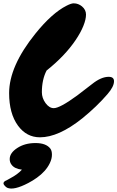

<svg xmlns="http://www.w3.org/2000/svg" viewBox="-37 -796 689 1128"><path d="M601.6 -344.7Q632.8 -344.7 632.8 -318.8Q632.8 -287.1 594.7 -243.2Q531.7 -169.9 446.3 -100.6Q307.1 10.7 197.8 10.7Q119.1 10.7 68.8 -57.6Q16.6 -128.9 16.6 -249Q16.6 -406.7 170.4 -597.7Q268.1 -719.2 354.5 -762.7Q381.3 -776.4 395.8 -776.4Q410.2 -776.4 422.1 -771.7Q434.1 -767.1 444.3 -758.8Q468.3 -738.8 468.3 -710.4Q468.3 -682.1 452.6 -643.3Q437 -604.5 407.2 -560.5Q344.2 -467.3 236.8 -381.8Q209 -328.6 209 -253.9Q209 -220.2 230.5 -190.4Q252.4 -160.6 278.8 -160.6Q314.9 -160.6 417 -235.4L503.9 -302.2Q557.1 -344.7 601.6 -344.7ZM258.8 77.1Q268.1 89.4 268.1 113Q268.1 136.7 255.9 162.1Q243.7 187.5 224.1 209Q204.6 230.5 179.9 248Q155.3 265.6 129.9 278.8Q43.5 324.2 5.4 307.1Q-1 304.2 -8.8 295.7Q-16.6 287.1 -16.6 281.7Q-16.6 270 2 263.2L20.5 252.9Q67.9 228 91.8 200.7Q47.9 195.8 30.3 170.9Q20 157.2 20 138.7Q20 102.5 64.5 73.5Q108.9 44.4 171.4 44.4Q233.9 44.4 258.8 77.1Z"/></svg>

Font: Sarina
Style: Regular
Weight: 400
Designer: James Grieshaber
Foundry: James Grieshaber
Version: Version 1.001